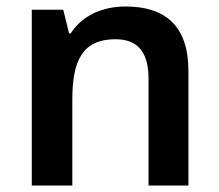

<svg xmlns="http://www.w3.org/2000/svg" viewBox="-20 -572 676 592"><path d="M367 -552C296 -552 233 -524 198 -469H193L175 -542H78V0H203V-265C203 -385 234 -451 336 -451C406 -451 438 -410 438 -329V0H561V-353C561 -492 490 -552 367 -552Z"/></svg>

Font: Noto Sans Syriac SemiBold
Style: Regular
Weight: 600
Designer: Patrick Giasson and the Monotype Design Team
Foundry: Monotype Imaging Inc.
Version: Version 3.000